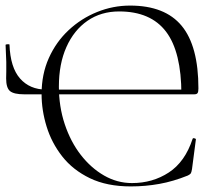

<svg xmlns="http://www.w3.org/2000/svg" viewBox="-20 -656 780 688"><path d="M449 12Q363 12 302 -17.5Q241 -47 203 -95.5Q165 -144 147 -202.5Q129 -261 129 -319Q129 -390 155 -448Q181 -506 226 -548Q271 -590 328 -613Q385 -636 446 -636Q571 -636 631 -563.5Q691 -491 691 -339Q691 -327 688 -322.5Q685 -318 676 -318H630Q630 -470 575 -542.5Q520 -615 407 -615Q342 -615 293.5 -581.5Q245 -548 218 -487.5Q191 -427 191 -346Q191 -274 212 -211Q233 -148 269.5 -101Q306 -54 353 -27Q400 0 453 0Q527 0 585 -38Q643 -76 670 -158Q671 -162 676.5 -160.5Q682 -159 682 -157L668 -50Q666 -38 663.5 -34.5Q661 -31 653 -27Q601 -6 551 3Q501 12 449 12ZM2 -375Q2 -387 2.5 -399.5Q3 -412 2.5 -434Q2 -456 0 -495Q0 -497 7 -497.5Q14 -498 14 -496Q17 -414 52 -374.5Q87 -335 145 -335H667V-318H67Q30 -318 16 -329.5Q2 -341 2 -375Z"/></svg>

Font: Cormorant Infant Light
Style: Regular
Weight: 300
Designer: Christian Thalmann (Catharsis Fonts)
Foundry: Catharsis Fonts
Version: Version 4.001